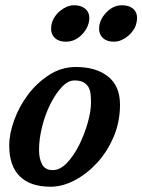

<svg xmlns="http://www.w3.org/2000/svg" viewBox="-20 -696 540 728"><path d="M180 -51Q208 -51 234 -78.5Q260 -106 280 -146Q300 -186 312.5 -230Q325 -274 325 -307Q325 -324 323.5 -339Q322 -354 315.5 -365.5Q309 -377 296.5 -384Q284 -391 262 -391Q238 -391 214.5 -366Q191 -341 171.5 -302.5Q152 -264 140 -217Q128 -170 128 -127Q128 -95 139.5 -73Q151 -51 180 -51ZM15 -144Q15 -189 34 -241Q53 -293 86.5 -337.5Q120 -382 166.5 -412Q213 -442 268 -442Q344 -442 389.5 -406Q435 -370 435 -299Q435 -234 411 -177.5Q387 -121 348.5 -79Q310 -37 263.5 -12.5Q217 12 172 12Q95 12 55 -27.5Q15 -67 15 -144ZM176 -606Q179 -619 187.5 -632Q196 -645 207.5 -654.5Q219 -664 232.5 -670Q246 -676 261 -676Q292 -676 308 -658Q324 -640 316 -608Q309 -581 285 -559.5Q261 -538 230 -538Q199 -538 184 -556.5Q169 -575 176 -606ZM358 -606Q365 -633 389 -654.5Q413 -676 442 -676Q474 -676 489.5 -658Q505 -640 497 -608Q494 -594 485.5 -581.5Q477 -569 465.5 -559.5Q454 -550 440.5 -544Q427 -538 412 -538Q381 -538 366 -556.5Q351 -575 358 -606Z"/></svg>

Font: Lusitana
Style: Bold Italic
Weight: 700
Designer: Ana Paula Megda
Foundry: Ana Paula Megda
Version: Version 1.000; ttfautohint (v1.1) -l 8 -r 50 -G 200 -x 14 -D